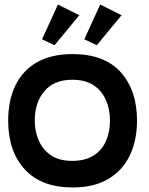

<svg xmlns="http://www.w3.org/2000/svg" viewBox="-20 -811 655 845"><path d="M300 14Q162 14 89 -65.5Q16 -145 16 -280Q16 -369 47.5 -434.5Q79 -500 142 -536.5Q205 -573 300 -573Q439 -573 511 -493.5Q583 -414 583 -280Q583 -193 551 -126.5Q519 -60 456 -23Q393 14 300 14ZM298 -103Q354 -103 391 -126Q428 -149 446 -189.5Q464 -230 464 -280Q464 -330 446 -371Q428 -412 391.5 -436Q355 -460 298 -460Q218 -460 175.5 -410Q133 -360 133 -280Q133 -231 151.5 -190.5Q170 -150 206 -126.5Q242 -103 298 -103ZM165 -638 235 -791 329 -744 220 -612ZM351 -638 421 -791 515 -744 406 -612Z"/></svg>

Font: Darker Grotesque Light ExtraBold
Style: Regular
Weight: 800
Version: Version 1.000;gftools[0.9.28]